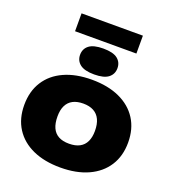

<svg xmlns="http://www.w3.org/2000/svg" viewBox="-172 -1118 1130 1256"><g transform="rotate(20 392.5 -490.0)"><path d="M392 8Q281 8 200 -28.5Q119 -65 75 -133.5Q31 -202 31 -297Q31 -392 74.8 -460.8Q118.5 -529.5 199.5 -566.2Q280.5 -603 392 -603Q503.5 -603 584.8 -566Q666 -529 710 -460.5Q754 -392 754 -297Q754 -203 710 -134.5Q666 -66 584.8 -29Q503.5 8 392 8ZM392 -158Q436.5 -158 465.8 -173.8Q495 -189.5 509.5 -220Q524 -250.5 524 -294Q524 -341.5 509 -373.2Q494 -405 464.5 -421Q435 -437 392 -437Q349.5 -437 320.2 -421.8Q291 -406.5 276 -376.2Q261 -346 261 -301Q261 -252.5 275.5 -221Q290 -189.5 319 -173.8Q348 -158 392 -158ZM392 -640Q324.5 -640 293.2 -664.5Q262 -689 262 -730Q262 -771.5 293.2 -795.8Q324.5 -820 392 -820Q460 -820 491 -795.8Q522 -771.5 522 -730Q522 -689 491 -664.5Q460 -640 392 -640ZM178.5 -863V-987.5H605.5V-863Z"/></g></svg>

Font: Encode Sans SC SemiExpanded Black
Style: Regular
Weight: 900
Width: 6
Designer: Multiple Designers
Foundry: Impallari Type
Version: Version 3.002